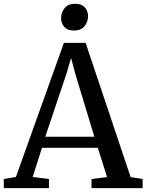

<svg xmlns="http://www.w3.org/2000/svg" viewBox="-28 -970 756 990"><path d="M54 -57.5 301.5 -749H413.5L645.5 -57L707.5 -47V0H444V-47L524 -57L476.5 -208H188.5L140.5 -57.5L224.5 -47V0H-8.5V-47ZM458.5 -265 360 -590 338.5 -671 314 -588 205.5 -265ZM352 -812.5Q320 -812.5 303.5 -831.2Q287 -850 287 -876.5Q287 -905.5 305 -928Q323 -950.5 359.5 -950.5H360.5Q393 -950.5 409.5 -931.8Q426 -913 426 -886.5Q426 -857.5 407.8 -835Q389.5 -812.5 353 -812.5Z"/></svg>

Font: Merriweather 28pt
Style: Regular
Weight: 400
Version: Version 2.100